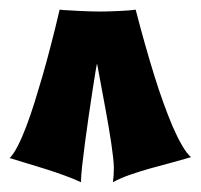

<svg xmlns="http://www.w3.org/2000/svg" viewBox="-20 -723 414 396"><path d="M374 -398.9Q356.4 -393.6 335.2 -387.9Q314 -382.3 292 -376.2Q270 -370.1 249.5 -363Q229 -356 212.9 -347.2Q213.9 -354.5 214.4 -362.1Q214.8 -369.6 214.8 -377Q214.8 -384.3 213.4 -397.7Q211.9 -411.1 209.5 -427.5Q207 -443.8 203.9 -462.4Q200.7 -481 197.3 -499.5Q189.5 -542.5 180.2 -591.8Q179.7 -591.8 177.2 -576.7Q174.8 -561.5 171.1 -538.1Q167.5 -514.6 163.3 -486.1Q159.2 -457.5 155.5 -430.2Q151.9 -402.8 149.4 -380.6Q147 -358.4 147 -347.2Q131.3 -354.5 112.5 -361.3Q93.8 -368.2 74.2 -374.3Q54.7 -380.4 35.4 -386.2Q16.1 -392.1 0 -397Q7.8 -404.8 16.6 -421.9Q25.4 -439 34.2 -462.2Q43 -485.4 51.3 -512Q59.6 -538.6 67.4 -565.4Q85.4 -627.9 103 -703.1Q110.8 -702.1 121.8 -701.7Q132.8 -701.2 144.5 -700.4Q156.2 -699.7 167.5 -699.5Q178.7 -699.2 187 -699.2Q193.4 -699.2 203.1 -699.5Q212.9 -699.7 223.4 -700.2Q233.9 -700.7 243.7 -701.4Q253.4 -702.1 259.8 -703.1Q279.3 -627.9 298.8 -565.4Q307.1 -538.6 316.7 -512Q326.2 -485.4 335.9 -462.6Q345.7 -439.9 355.5 -423.1Q365.2 -406.2 374 -398.9Z"/></svg>

Font: Spicy Rice
Style: Regular
Weight: 400
Version: Version 1.000